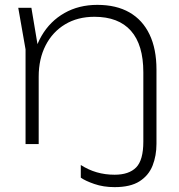

<svg xmlns="http://www.w3.org/2000/svg" viewBox="-20 -592 735 789"><path d="M55 -560H109L139 -381V0H85V-389ZM380 -572Q458 -572 512 -541Q566 -510 594.5 -450.5Q623 -391 623 -306V-1Q623 48 607 88.5Q591 129 553.5 153Q516 177 451 177Q405 177 367.5 164Q330 151 312 138V86Q343 106 377.5 116Q412 126 451 126Q510 126 539.5 96Q569 66 569 -10V-295Q569 -408 518 -465.5Q467 -523 368 -523Q299 -523 247.5 -492Q196 -461 167.5 -405.5Q139 -350 139 -277L111 -304Q116 -385 151 -445Q186 -505 245 -538.5Q304 -572 380 -572Z"/></svg>

Font: Unbounded ExtraLight
Style: Regular
Weight: 250
Designer: Luke Prowse, Jean-Baptiste Morizot, Fátima Lázaro, Florian Runge
Foundry: NaN
Version: Version 1.701;gftools[0.9.28.dev5+ged2979d]